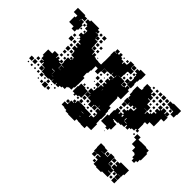

<svg xmlns="http://www.w3.org/2000/svg" viewBox="-107 -808 1234 1234"><g transform="rotate(45 509.5 -191.0)"><path d="M599 -468H593V-480H575V-502H593V-514H639V-468H633V-444H629V-418H633V-384H599V-418H603V-444H599ZM635 -91H636V-68H643V-14H604V7H568V5H540V3H526V19H466V16H439V7H418V3H392V-25H418V-59H441V-63H428V-79H444V-66H448V-89H477V-90H515V-86H571V-65H575V-82H596V-91H597V-109H594V-119H574V-143H594V-147H572V-165H571V-146H545V-143H568V-119H544V-142H540V-117H512V-142H507V-146H481V-170H479V-148H453V-174H475V-177H452V-205H475V-212H477V-240H482V-265H500V-271H486V-291H500V-298H483V-324H501V-330H485V-352H507V-336H508V-358H483V-375H481V-356H453V-354H423V-324H419V-298H393V-324H389V-325H373V-284H369V-258H363V-239H364V-221H376V-161H375V-132H369V-108H345V-102H336V-81H314V-73H298V-59H274V-73H271V-56H241V-73H239V-58H215V-52H177V-56H151V-82H148V-59H124V-83H147V-87H122V-106H116V-91H96V-111H111V-115H90V-136H81V-186H118V-209H154V-185H158V-199H174V-185H187V-200H205V-182H190V-177H210V-202H207V-240H231V-244H219V-258H233V-246H236V-260H235V-265H210V-293H208V-299H184V-323H204V-330H185V-352H204V-358H183V-377H172V-389H154V-413H172V-425H175V-448H153V-469H144V-479H124V-503H144V-513H218V-500H235V-482H218V-480H245V-453H246V-471H266V-451H248V-446H271V-418H273V-388H303V-363H307V-380H325V-363H338V-359H364V-357H389V-358H390V-387H391V-444H389V-478H414V-480H395V-502H417V-483H427V-500H445V-483H458V-474H479V-457H484V-473H508V-479H510V-507H542V-479H544V-475H570V-447H544V-443H542V-415H540V-388H573V-357H594V-360H575V-382H597V-363H605V-382H627V-363H638V-289H611V-281H616V-205H630V-179H634V-153H638V-109H635ZM60 -456V-472H27V-510H95V-503H118V-479H95V-474H119V-453H128V-409H120V-387H92V-406H51V-456ZM897 -472V-477H872V-505H897V-510H965V-472H961V-446H931V-472ZM544 -503H568V-479H544ZM814 -503H838V-479H814ZM275 -502H297V-480H275ZM786 -501H806V-481H786ZM846 -501H866V-481H846ZM248 -499H264V-483H248ZM758 -499H774V-483H758ZM489 -498H503V-484H489ZM730 -497H742V-485H730ZM462 -495H470V-487H462ZM694 -161H706V-156H731V-106H717V-90H695V-101H646V-161H658V-171H656V-211H662V-235H690V-215H696V-231H715V-241H696V-261H715V-272H723V-294H748V-299H750V-320H733V-319H744V-303H728V-314H718V-299H694V-314H692V-295H660V-327H679V-329H664V-351H656V-378H653V-424H681V-426H691V-443H688V-479H724V-473H748V-453H756V-471H776V-451H758V-443H778V-419H758V-415H780V-387H782V-386H811V-356H786V-355H810V-333H814V-353H835V-362H845V-382H862V-390H845V-412H865V-420H845V-442H867V-422H873V-444H899V-422H905V-442H927V-420H907V-419H934V-383H910V-366H911V-316H872V-295H851V-278H853V-229H864V-213H848V-224H840V-207H819V-198H806V-181H786V-198H779V-178H755V-172H730V-167H694ZM93 -472H92V-456H93ZM816 -471H836V-451H816ZM277 -470H295V-452H277ZM865 -470V-452H847V-470ZM788 -469H804V-453H788ZM894 -469V-453H878V-469ZM924 -469V-453H908V-469ZM129 -468H143V-454H129ZM593 -454H579V-468H593ZM295 -422H277V-440H295ZM308 -439H324V-423H308ZM594 -423H578V-439H594ZM788 -439H804V-423H788ZM819 -438H833V-424H819ZM160 -425V-437H172V-425ZM141 -436V-426H131V-436ZM552 -427V-435H560V-427ZM574 -413H598V-389H574ZM296 -391H276V-411H296ZM308 -409H324V-393H308ZM563 -394H549V-408H563ZM819 -408H833V-394H819ZM802 -407V-395H790V-407ZM521 -387V-386H539V-387ZM144 -363H128V-379H144ZM833 -364H819V-378H833ZM511 -359V-376H509V-359ZM163 -368V-374H169V-368ZM343 -374H349V-368H343ZM149 -328H123V-354H149ZM424 -353H448V-329H424ZM175 -332H157V-350H175ZM460 -347H472V-335H460ZM174 -319V-303H158V-319ZM430 -305V-317H442V-305ZM469 -314V-308H463V-314ZM178 -269H154V-293H178ZM664 -293H688V-269H664ZM426 -291H446V-271H426ZM476 -271H456V-291H476ZM187 -290H205V-272H187ZM700 -275V-287H712V-275ZM455 -240V-262H477V-240ZM157 -260H175V-242H157ZM685 -260V-242H667V-260ZM190 -245V-257H202V-245ZM510 -243H511V-255H510ZM433 -248V-254H439V-248ZM724 -230H716V-215H724ZM174 -229V-213H158V-229ZM748 -210H752V-229H748ZM203 -214H189V-228H203ZM461 -216V-226H471V-216ZM773 -207H755V-204H773ZM998 -161H1006V-101H999V-78H987V-60H965V-78H953V-101H946V-107H922V-135H920V-136H891V-176H871V-206H901V-186H920V-187H972V-183H998ZM400 -185V-197H412V-185ZM442 -185H430V-197H442ZM861 -196V-186H851V-196ZM382 -155H386V-181H426V-176H451V-116H430V-107H412V-95H400V-107H382ZM233 -173V-175H212V-148H232V-149H214V-173ZM456 -141H476V-121H456ZM488 -139H504V-123H488ZM209 -90H210V-114H209V-117H186V-114H209ZM476 -91H456V-111H476ZM67 -110H85V-92H67ZM549 -94V-108H563V-94ZM579 -94V-108H593V-94ZM442 -107V-95H430V-107ZM520 -95V-107H532V-95ZM500 -105V-97H492V-105ZM228 -85H215V-84H228ZM58 -59H34V-83H58ZM88 -59H64V-83H88ZM112 -65H100V-77H112ZM708 -69H704V-73H708ZM515 -56V-54H532V-56ZM176 -31H156V-51H176ZM217 -32V-50H235V-32ZM415 -32H397V-50H415ZM143 -34H129V-48H143ZM82 -35H70V-47H82ZM111 -36H101V-46H111ZM191 -36V-46H201V-36ZM291 -36H281V-46H291ZM50 -37H42V-45H50ZM253 -38V-44H259V-38ZM532 -28H526V-25H532ZM241 4H211V-26H241ZM265 -2H247V-20H265ZM204 -3H188V-19H204ZM170 -7H162V-15H170ZM924 -3H998V41H991V64H965V65H990V93H962V68H928V91H904V94H931V124H879V132H833V128H807V90H785V68H807V63H783V66H749V38H747V0H785V4H811V33H839V2H873V58H876V39H896V59H877V61H903V36H924V30H905V8H924ZM875 8H897V30H875ZM836 29H816V9H836ZM810 35V34H785V35ZM927 62H904V67H927ZM778 91H754V67H778ZM954 87H938V71H954ZM990 123H962V95H990ZM804 117H788V101H804ZM954 117H938V101H954Z"/></g></svg>

Font: Rubik-Storm
Style: Regular
Weight: 400
Designer: NaN (generative design), Hubert & Fischer (Rubik source font outlines)
Foundry: NaN, Hubert & Fischer
Version: Version 1.000